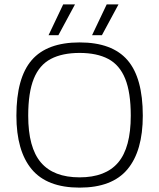

<svg xmlns="http://www.w3.org/2000/svg" viewBox="-20 -848 728 878"><path d="M202 -687 269 -828H323L247 -687ZM401 -687 468 -828H522L446 -687ZM344 10Q195 10 125 -74Q55 -158 55 -319Q55 -492 125 -573Q195 -654 344 -654Q493 -654 563 -573Q633 -492 633 -319Q633 -158 563 -74Q493 10 344 10ZM344 -37Q463 -37 520.5 -105Q578 -173 578 -319Q578 -425 552.5 -488Q527 -551 475 -578.5Q423 -606 344 -606Q265 -606 212.5 -578.5Q160 -551 134.5 -488Q109 -425 109 -319Q109 -173 167 -105Q225 -37 344 -37Z"/></svg>

Font: Kanit ExtraLight
Style: Regular
Weight: 275
Designer: Katatrad Team
Foundry: CadsonDemak
Version: Version 2.000; ttfautohint (v1.8.3)